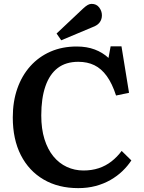

<svg xmlns="http://www.w3.org/2000/svg" viewBox="-20 -957 744 991"><path d="M384 14Q281 14 205 -30.5Q129 -75 87.5 -156.5Q46 -238 46 -351Q46 -433 69.5 -500Q93 -567 136.5 -615.5Q180 -664 240.5 -690.5Q301 -717 376 -717Q428 -717 469 -701.5Q510 -686 540 -658L551 -718H607L646 -478L579 -464Q559 -526 531 -564.5Q503 -603 467 -620.5Q431 -638 384 -638Q320 -638 278 -606Q236 -574 214.5 -512Q193 -450 193 -361Q193 -292 209.5 -239Q226 -186 255.5 -150Q285 -114 325 -95.5Q365 -77 411 -77Q454 -77 490 -89Q526 -101 555.5 -124Q585 -147 608 -178L658 -129Q639 -100 612 -74Q585 -48 550 -28Q515 -8 473.5 3Q432 14 384 14ZM296 -749 272 -784 409 -913Q423 -926 433 -931.5Q443 -937 453 -937Q478 -937 492 -918.5Q506 -900 506 -878Q506 -857 494.5 -841.5Q483 -826 458 -817Z"/></svg>

Font: Literata 18pt SemiBold
Style: Regular
Weight: 600
Designer: Latin by Veronika Burian and Jose Scaglione. Greek by Irene Vlachou. Cyrillic by Vera Evstafieva.
Foundry: TypeTogether
Version: Version 3.103;gftools[0.9.29]